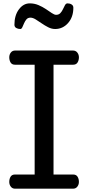

<svg xmlns="http://www.w3.org/2000/svg" viewBox="-20 -1143 532 1163"><path d="M71.8 0Q54.7 0 45.4 -12.5Q36.1 -24.9 36.1 -41Q36.1 -59.6 44.2 -72.8Q52.2 -85.9 70.8 -85.9H189.9V-751H70.8Q52.2 -751 44.2 -764.4Q36.1 -777.8 36.1 -795.9Q36.1 -812 45.4 -824.5Q54.7 -836.9 71.8 -836.9H421.9Q439 -836.9 448.5 -824.5Q458 -812 458 -795.9Q458 -777.8 449.7 -764.4Q441.4 -751 422.9 -751H304.2V-85.9H422.9Q441.4 -85.9 449.7 -72.8Q458 -59.6 458 -41Q458 -24.9 448.5 -12.5Q439 0 421.9 0ZM103 -967.3Q88.9 -967.3 78.1 -973.6Q67.4 -980 67.4 -993.2Q67.4 -1049.8 94.5 -1086.2Q121.6 -1122.6 160.2 -1122.6Q188.5 -1122.6 213.1 -1112.1Q237.8 -1101.6 258.1 -1087.9Q278.3 -1074.2 293.9 -1063.7Q309.6 -1053.2 319.8 -1053.2Q335.9 -1053.2 345.7 -1063.7Q355.5 -1074.2 361.6 -1087.9Q367.7 -1101.6 373.8 -1112.1Q379.9 -1122.6 388.7 -1122.6Q402.8 -1122.6 413.6 -1116Q424.3 -1109.4 424.3 -1096.2Q424.3 -1039.6 392.3 -1003.4Q360.4 -967.3 314 -967.3Q293 -967.3 272.2 -977.8Q251.5 -988.3 232.2 -1001.7Q212.9 -1015.1 195.8 -1025.6Q178.7 -1036.1 164.6 -1036.1Q148.9 -1036.1 140.1 -1025.6Q131.3 -1015.1 125.7 -1001.7Q120.1 -988.3 115.2 -977.8Q110.4 -967.3 103 -967.3Z"/></svg>

Font: Cutive
Style: Regular
Weight: 400
Version: Version 1.100; ttfautohint (v1.8.4.7-5d5b)